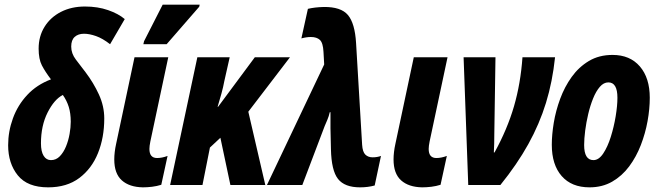

<svg xmlns="http://www.w3.org/2000/svg" viewBox="-20 -795 2831 825"><path d="M187 10Q98 10 56.5 -41.5Q15 -93 15 -171Q15 -230 35.5 -286.5Q56 -343 97 -387Q138 -431 199 -454Q174 -487 160 -514Q146 -541 146 -586Q146 -639 171.5 -680Q197 -721 242 -744Q287 -767 345 -767Q400 -767 444.5 -751.5Q489 -736 516 -713L453 -605Q421 -630 392.5 -640Q364 -650 341 -650Q316 -650 301 -636.5Q286 -623 286 -595Q286 -565 306 -539Q326 -513 348 -484Q382 -439 405 -389Q428 -339 428 -286Q428 -204 401 -137Q374 -70 320.5 -30Q267 10 187 10ZM199 -107Q221 -107 237 -123.5Q253 -140 263.5 -165.5Q274 -191 279 -219.5Q284 -248 284 -272Q284 -308 275.5 -335.5Q267 -363 250 -387Q213 -368 184.5 -311.5Q156 -255 156 -179Q156 -144 167.5 -125.5Q179 -107 199 -107Z M594 10Q536 9 503.5 -20Q471 -49 471 -110Q471 -125 473 -142Q475 -159 479 -177L558 -549H703L626 -187Q622 -167 622 -155Q622 -116 655 -116Q676 -116 700 -125L673 -1Q654 5 633.5 7.5Q613 10 594 10ZM596 -605 599 -618 679 -775H838L836 -766L696 -605Z M711 0 828 -549H967L944 -447Q939 -420 931.5 -393Q924 -366 915 -336H917L1075 -549H1226L1047 -315L1120 0H970L927 -203L882 -161L850 0Z M1527 10Q1461 10 1432.5 -26Q1404 -62 1402 -154L1400 -244Q1400 -260 1400 -277Q1400 -294 1400 -313H1397Q1393 -295 1386.5 -280Q1380 -265 1375 -253L1279 0H1127L1373 -518L1370 -572Q1368 -611 1354.5 -623.5Q1341 -636 1316 -636Q1297 -636 1275 -630L1303 -757Q1332 -764 1371 -765Q1445 -766 1475 -730.5Q1505 -695 1510 -610L1536 -173Q1538 -142 1550 -130.5Q1562 -119 1581 -119Q1601 -119 1617 -125L1590 2Q1561 10 1527 10Z M1794 10Q1736 9 1703.5 -20Q1671 -49 1671 -110Q1671 -125 1673 -142Q1675 -159 1679 -177L1758 -549H1903L1826 -187Q1822 -167 1822 -155Q1822 -116 1855 -116Q1876 -116 1900 -125L1873 -1Q1854 5 1833.5 7.5Q1813 10 1794 10Z M1992 0 1972 -549H2109L2104 -220Q2104 -198 2103.5 -178.5Q2103 -159 2102 -140H2105Q2160 -240 2188.5 -338Q2217 -436 2225 -549H2365Q2354 -444 2326 -353Q2298 -262 2250 -175.5Q2202 -89 2130 0Z M2513 10Q2436 10 2393.5 -38.5Q2351 -87 2351 -173Q2351 -216 2359.5 -267.5Q2368 -319 2387 -370.5Q2406 -422 2436.5 -464.5Q2467 -507 2510.5 -533Q2554 -559 2612 -559Q2687 -559 2729.5 -509.5Q2772 -460 2772 -375Q2772 -327 2762.5 -274.5Q2753 -222 2733.5 -171.5Q2714 -121 2683.5 -80Q2653 -39 2610.5 -14.5Q2568 10 2513 10ZM2530 -107Q2553 -107 2572 -135.5Q2591 -164 2604.5 -207Q2618 -250 2625.5 -295.5Q2633 -341 2633 -375Q2633 -441 2594 -441Q2574 -441 2557.5 -422Q2541 -403 2528.5 -372Q2516 -341 2507.5 -305Q2499 -269 2494.5 -234Q2490 -199 2490 -172Q2490 -107 2530 -107Z"/></svg>

Font: Noto Sans ExtraCondensed ExtraBold
Style: Italic
Weight: 800
Width: 2
Italic angle: -12°
Designer: Monotype Design Team
Foundry: Monotype Imaging Inc.
Version: Version 2.013; ttfautohint (v1.8.4.7-5d5b)